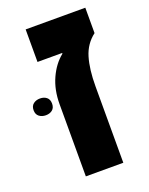

<svg xmlns="http://www.w3.org/2000/svg" viewBox="-142 -669 567 732"><g transform="rotate(-20 141.5 -302.5)"><path d="M78 0V-293Q78 -351 99 -397Q120 -443 154 -470V-473H54V-605H296V-502Q258 -473 244 -426Q230 -379 230 -310V0ZM-23 -305Q-23 -322 -12 -330.5Q-1 -339 15 -339Q31 -339 41.5 -330.5Q52 -322 52 -305Q52 -288 41.5 -279.5Q31 -271 15 -271Q-1 -271 -12 -279.5Q-23 -288 -23 -305Z"/></g></svg>

Font: Noto Sans Hebrew ExtraCondensed ExtraBold
Style: Regular
Weight: 800
Width: 2
Designer: Monotype Design Team
Foundry: Monotype Imaging Inc.
Version: Version 2.004; ttfautohint (v1.8.4.7-5d5b)